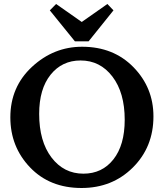

<svg xmlns="http://www.w3.org/2000/svg" viewBox="-20 -939 844 969"><path d="M391.6 9.8Q231 9.8 131.6 -94.2Q32.2 -198.2 32.2 -346.7Q32.2 -500.5 141.6 -601.8Q251 -703.1 394.5 -703.1Q552.7 -703.1 653.6 -599.9Q754.4 -496.6 754.4 -351.6Q754.4 -196.8 650.4 -93.5Q546.4 9.8 391.6 9.8ZM400.9 -62.5Q495.6 -62.5 552.5 -134.8Q609.4 -207 609.4 -334.5Q609.4 -471.2 547.4 -552.5Q485.4 -633.8 386.7 -633.8Q293 -633.8 235.4 -562Q177.7 -490.2 177.7 -364.3Q177.7 -225.6 240 -144Q302.2 -62.5 400.9 -62.5ZM427.2 -730.5H357.9L231.4 -886.7L263.2 -918.9L392.6 -828.1L522 -918.9L552.7 -886.7Z"/></svg>

Font: Kelvinch
Style: Bold
Weight: 700
Designer: Paul James Miller
Foundry: High-Logic / Made with FontCreator
Version: Version 3.501;March 28, 2021;FontCreator 13.0.0.2683 64-bit